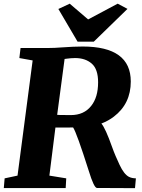

<svg xmlns="http://www.w3.org/2000/svg" viewBox="-31 -1003 759 1024"><path d="M409.7 -754.9Q666.5 -754.9 666.5 -568.4Q666.5 -449.7 576.2 -380.9Q546.9 -358.4 509.8 -344.2Q531.2 -319.3 566.9 -218.8Q575.2 -195.3 585.4 -171.4L606.9 -123.5Q630.4 -73.7 656.2 -60.1Q671.4 -52.2 693.8 -51.8L689 0.5L486.3 -0.5Q470.2 -0.5 442.4 -91.8Q377.9 -294.9 358.9 -323.2Q341.3 -322.8 324.2 -322.8H264.6L232.4 -66.4L322.3 -51.8L319.3 0H-10.7L-6.3 -51.8L62.5 -66.4L143.1 -680.7L72.3 -693.4L78.6 -747.1H230.5Q259.8 -747.1 295.9 -750Q364.3 -754.9 409.7 -754.9ZM273.9 -390.6Q280.3 -390.1 290.5 -389.6H311.5Q322.8 -389.2 332 -389.2H346.7Q417 -389.2 455.6 -438.5Q492.2 -484.4 492.2 -564Q492.2 -634.3 458.3 -663.8Q424.3 -693.4 369.6 -693.4Q357.4 -693.4 346.7 -692.4L328.1 -690.4Q320.3 -689.9 313.5 -688.5ZM280.3 -955.1 340.8 -983.4 439 -899.4 596.7 -983.4 648.9 -955.6 469.2 -780.8H382.8Z"/></svg>

Font: Merriweather
Style: Heavy Italic
Weight: 900
Italic angle: -7°
Designer: Eben Sorkin
Foundry: Eben Sorkin
Version: Version 1.001